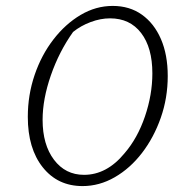

<svg xmlns="http://www.w3.org/2000/svg" viewBox="-20 -622 638 649"><path d="M259 7Q175 7 124.5 -56.5Q74 -120 74 -227Q74 -301 97 -368.5Q120 -436 160.5 -488.5Q201 -541 252.5 -571.5Q304 -602 361 -602Q418 -602 459.5 -572.5Q501 -543 524 -490Q547 -437 547 -365Q547 -291 523.5 -224Q500 -157 460 -105Q420 -53 368 -23Q316 7 259 7ZM264 -31Q341 -31 401 -104Q445 -155 470 -228.5Q495 -302 495 -374Q495 -461 457 -510.5Q419 -560 352 -560Q320 -560 286.5 -547.5Q253 -535 227 -514Q180 -448 152 -367.5Q124 -287 124 -217Q124 -133 162.5 -82Q201 -31 264 -31Z"/></svg>

Font: Piazzolla ExtraLight
Style: Italic
Weight: 200
Italic angle: -11.3°
Designer: Juan Pablo del Peral
Foundry: Huerta Tipografica
Version: Version 1.330